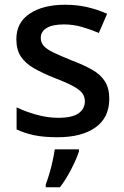

<svg xmlns="http://www.w3.org/2000/svg" viewBox="-20 -662 524 810"><path d="M441 -245Q441 -166 383 -124.5Q325 -83 222 -83Q165 -83 124.5 -91.5Q84 -100 50 -116V-209Q85 -192 132.5 -178.5Q180 -165 225 -165Q285 -165 311.5 -184Q338 -203 338 -235Q338 -253 328 -267.5Q318 -282 290.5 -297.5Q263 -313 210 -333Q158 -354 122.5 -374.5Q87 -395 68 -423.5Q49 -452 49 -497Q49 -567 105.5 -604.5Q162 -642 255 -642Q304 -642 347.5 -632Q391 -622 432 -604L397 -523Q362 -538 325 -548.5Q288 -559 250 -559Q202 -559 177 -544Q152 -529 152 -502Q152 -483 164 -469Q176 -455 204.5 -441Q233 -427 283 -407Q333 -388 368.5 -368Q404 -348 422.5 -319Q441 -290 441 -245ZM313 -23Q304 6 281.5 50Q259 94 233 128H173V116Q180 98 188 71.5Q196 45 202 17Q208 -11 211 -32H313Z"/></svg>

Font: Noto Sans Telugu UI Medium
Style: Regular
Weight: 500
Designer: Jelle Bosma - Monotype Design Team
Foundry: Monotype Imaging Inc.
Version: Version 2.005; ttfautohint (v1.8.4.7-5d5b)